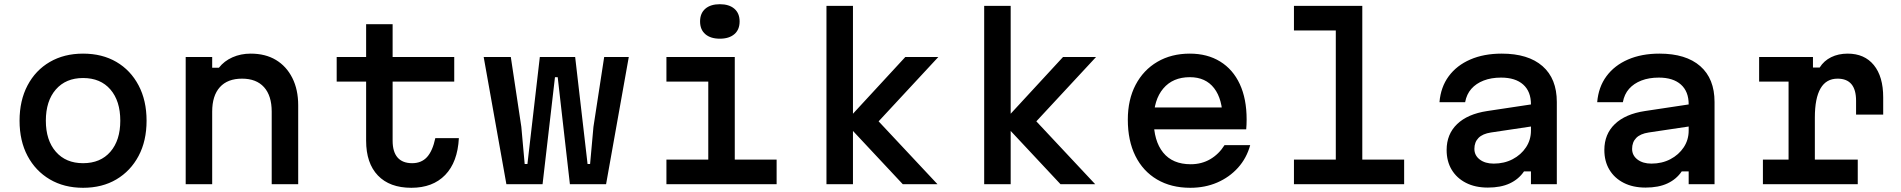

<svg xmlns="http://www.w3.org/2000/svg" viewBox="-20 -876 9040 913"><path d="M375 17Q285 17 217 -23Q149 -63 111 -134.5Q73 -206 73 -302Q73 -398 111 -470Q149 -542 217 -581.5Q285 -621 375 -621Q466 -621 533.5 -581.5Q601 -542 639 -470Q677 -398 677 -302Q677 -206 639 -134.5Q601 -63 533.5 -23Q466 17 375 17ZM375 -100Q458 -100 505 -154.5Q552 -209 552 -302Q552 -396 505 -450.5Q458 -505 375 -505Q293 -505 245.5 -450.5Q198 -396 198 -302Q198 -209 245.5 -154.5Q293 -100 375 -100Z M863 0V-605H989V-554H1021Q1046 -586 1085.5 -603.5Q1125 -621 1172 -621Q1242 -621 1292 -591Q1342 -561 1370 -505.5Q1398 -450 1398 -375V0H1272V-345Q1272 -421 1235.5 -461.5Q1199 -502 1131 -502Q1062 -502 1025.5 -461.5Q989 -421 989 -345V0Z M1847 -761V-605H2140V-488H1847V-207Q1847 -154 1870.5 -127Q1894 -100 1940 -100Q1984 -100 2010.5 -129Q2037 -158 2050 -219H2162Q2156 -105 2097 -44Q2038 17 1936 17Q1833 17 1777 -41.5Q1721 -100 1721 -207V-488H1581V-605H1721V-761Z M2388 0 2280 -605H2409L2459 -273L2475 -96H2488L2547 -605H2715L2774 -96H2786L2802 -273L2853 -605H2970L2862 0H2690L2632 -509H2619L2560 0Z M3149 -605H3474V-117H3673V0H3149V-117H3348V-488H3149ZM3403 -692Q3359 -692 3334 -713.5Q3309 -735 3309 -774Q3309 -813 3334 -834.5Q3359 -856 3403 -856Q3447 -856 3472 -834.5Q3497 -813 3497 -774Q3497 -735 3472 -713.5Q3447 -692 3403 -692Z M4273 0 3998 -294 4285 -605H4442L4158 -299L4438 0ZM3910 0V-848H4036V0Z M5023 0 4748 -294 5035 -605H5192L4908 -299L5188 0ZM4660 0V-848H4786V0Z M5442 -365H5835L5794 -307Q5794 -404 5753.5 -456.5Q5713 -509 5638 -509Q5557 -509 5511.5 -455Q5466 -401 5466 -307Q5466 -206 5511 -150.5Q5556 -95 5642 -95Q5694 -95 5735 -119Q5776 -143 5803 -186H5925Q5908 -124 5867 -78.5Q5826 -33 5768 -8Q5710 17 5640 17Q5549 17 5482 -22.5Q5415 -62 5379 -134.5Q5343 -207 5343 -307Q5343 -402 5380 -472.5Q5417 -543 5483.5 -582Q5550 -621 5638 -621Q5721 -621 5782 -583.5Q5843 -546 5875.5 -476Q5908 -406 5908 -308Q5908 -296 5907.5 -284Q5907 -272 5906 -261H5442Z M6133 -848H6458V-117H6657V0H6133V-117H6332V-731H6133Z M7271 -381V-276L7070 -246Q7030 -240 7010.5 -220Q6991 -200 6991 -168Q6991 -137 7016.5 -117.5Q7042 -98 7083 -98Q7133 -98 7173 -119Q7213 -140 7236.5 -175.5Q7260 -211 7260 -255V-380Q7260 -441 7223 -474Q7186 -507 7118 -507Q7071 -507 7035 -493Q6999 -479 6976.5 -453.5Q6954 -428 6947 -390H6825Q6831 -462 6869 -513.5Q6907 -565 6971.5 -593Q7036 -621 7121 -621Q7247 -621 7315 -561.5Q7383 -502 7383 -391V0H7260V-61H7227Q7202 -24 7159.5 -4Q7117 16 7055 16Q6995 16 6951 -6.5Q6907 -29 6883 -69Q6859 -109 6859 -163Q6859 -238 6909 -286Q6959 -334 7052 -348Z M8021 -381V-276L7820 -246Q7780 -240 7760.5 -220Q7741 -200 7741 -168Q7741 -137 7766.5 -117.5Q7792 -98 7833 -98Q7883 -98 7923 -119Q7963 -140 7986.5 -175.5Q8010 -211 8010 -255V-380Q8010 -441 7973 -474Q7936 -507 7868 -507Q7821 -507 7785 -493Q7749 -479 7726.5 -453.5Q7704 -428 7697 -390H7575Q7581 -462 7619 -513.5Q7657 -565 7721.5 -593Q7786 -621 7871 -621Q7997 -621 8065 -561.5Q8133 -502 8133 -391V0H8010V-61H7977Q7952 -24 7909.5 -4Q7867 16 7805 16Q7745 16 7701 -6.5Q7657 -29 7633 -69Q7609 -109 7609 -163Q7609 -238 7659 -286Q7709 -334 7802 -348Z M8345 -605H8601V-555H8633Q8653 -587 8687.5 -604Q8722 -621 8766 -621Q8846 -621 8890.5 -566.5Q8935 -512 8935 -413V-331H8806V-397Q8806 -502 8718 -502Q8664 -502 8637 -455.5Q8610 -409 8610 -317V-117H8814V0H8363V-117H8485V-488H8345Z"/></svg>

Font: Martian Mono SemiExpanded Medium
Style: Regular
Weight: 500
Width: 6
Designer: Roman Shamin
Foundry: Evil Martians
Version: Version 1.000